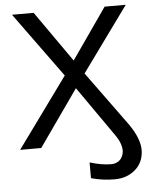

<svg xmlns="http://www.w3.org/2000/svg" viewBox="-59 -750 796 995"><g transform="rotate(-5 338.5 -253.0)"><path d="M286.1 -363.8 41 -701.2H153.8L338.9 -437L522.9 -701.2H632.8L389.2 -365.2L597.2 -79.1Q652.3 1 649.2 61.8Q646 122.6 603 158.7Q560.1 194.8 497.1 194.8Q434.6 194.8 375 178.2V96.2Q436.5 115.2 485.8 115.2Q502.4 115.2 516.6 108.4Q530.8 101.6 539.6 88.4Q548.3 75.2 550.8 57.9Q553.2 40.5 545.7 16.8Q538.1 -6.8 520 -32.2L337.9 -293L131.8 0H22Z"/></g></svg>

Font: LT Superior Med
Style: Regular
Weight: 500
Designer: Daniel Lyons
Foundry: LyonsType
Version: Version 1.000